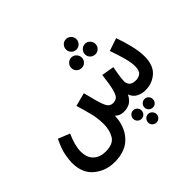

<svg xmlns="http://www.w3.org/2000/svg" viewBox="-210 -988 1501 1501"><g transform="rotate(-45 540.5 -237.0)"><path d="M608 5Q645 5 674 -10Q703 -25 726 -69Q742 -28 776 -11.5Q810 5 845 5Q922 5 975.5 -42.5Q1029 -90 1029 -189Q1029 -243 1011.5 -314.5Q994 -386 972 -446L866 -410Q889 -346 905.5 -287Q922 -228 922 -188Q922 -136 900 -119.5Q878 -103 849 -103Q808 -103 792.5 -121.5Q777 -140 777 -163Q777 -187 783.5 -228Q790 -269 796 -301L692 -319Q680 -220 667.5 -174Q655 -128 638.5 -116Q622 -104 598 -103Q572 -103 556 -119.5Q540 -136 524 -188Q519 -204 511 -233.5Q503 -263 489 -320L378 -291Q400 -217 414.5 -160Q429 -103 429 -36Q429 26 400.5 75Q372 124 287 124Q226 124 187.5 89Q149 54 149 -17Q149 -79 190 -173L94 -212Q56 -134 47 -82Q38 -30 38 -1Q38 114 110 173Q182 232 280 232Q402 232 467.5 160Q533 88 536 -24Q565 5 608 5ZM690 -602Q713 -602 730 -619Q747 -636 747 -659Q747 -684 730 -701Q713 -718 690 -718Q665 -718 648.5 -701Q632 -684 632 -659Q632 -636 648.5 -619Q665 -602 690 -602ZM617 -471Q641 -471 658 -487.5Q675 -504 675 -528Q675 -552 658 -569.5Q641 -587 617 -587Q593 -587 576 -569.5Q559 -552 559 -528Q559 -504 576 -487.5Q593 -471 617 -471ZM769 -471Q792 -471 809 -487.5Q826 -504 826 -528Q826 -552 809 -569.5Q792 -587 769 -587Q744 -587 727 -569.5Q710 -552 710 -528Q710 -504 727 -487.5Q744 -471 769 -471ZM667 141Q686 141 699.5 127.5Q713 114 713 94Q713 75 699.5 61Q686 47 667 47Q647 47 633.5 61Q620 75 620 94Q620 114 633.5 127.5Q647 141 667 141ZM793 141Q812 141 825 127.5Q838 114 838 94Q838 75 825 61Q812 47 793 47Q773 47 759 61Q745 75 745 94Q745 114 759 127.5Q773 141 793 141ZM729 244Q748 244 762 230.5Q776 217 776 199Q776 179 762 164.5Q748 150 729 150Q709 150 695.5 164.5Q682 179 682 199Q682 217 695.5 230.5Q709 244 729 244Z"/></g></svg>

Font: Noto Sans Arabic UI ExtraCondensed Semi
Style: Regular
Weight: 600
Width: 3
Designer: Nadine Chahine - Monotype Design Team
Foundry: Monotype Imaging Inc.
Version: Version 1.900